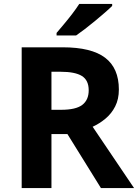

<svg xmlns="http://www.w3.org/2000/svg" viewBox="-20 -954 700 974"><path d="M298 -714Q444 -714 513.5 -661Q583 -608 583 -500Q583 -451 564.5 -414.5Q546 -378 515.5 -352.5Q485 -327 450 -311L660 0H492L322 -274H241V0H90V-714ZM287 -590H241V-397H290Q365 -397 397.5 -422Q430 -447 430 -496Q430 -547 395.5 -568.5Q361 -590 287 -590ZM549 -924Q535 -910 512 -890Q489 -870 462.5 -848Q436 -826 410.5 -806.5Q385 -787 366 -774H267V-787Q283 -806 304.5 -831.5Q326 -857 347 -884.5Q368 -912 382 -934H549Z"/></svg>

Font: Noto Sans Sinhala
Style: Bold
Weight: 700
Designer: Jelle Bosma - Monotype Design Team
Foundry: Monotype Imaging Inc.
Version: Version 2.006; ttfautohint (v1.8.4.7-5d5b)